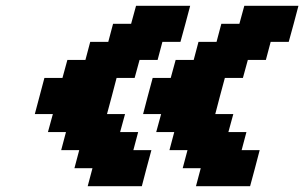

<svg xmlns="http://www.w3.org/2000/svg" viewBox="-20 -770 1054 665"><path d="M658.7 -125H846.2Q852.1 -145.5 863 -187.3Q874 -229 879.4 -250H816.9L833.5 -312.5H771L788.1 -375H725.6Q731 -395.5 741.9 -437.3Q752.9 -479 758.8 -500H821.3L838.4 -562.5H900.9L917.5 -625H980Q985.8 -645.5 997.1 -687.3Q1008.3 -729 1013.7 -750H826.2L809.1 -687.5H746.6L730 -625H667.5L650.9 -562.5H588.4L571.3 -500H508.8Q502.9 -479 491.9 -437.3Q481 -395.5 475.6 -375H538.1L521 -312.5H583.5L566.9 -250H629.4L612.8 -187.5H675.3ZM283.7 -125H471.2Q476.6 -145.5 487.5 -187.3Q498.5 -229 504.4 -250H441.9L458.5 -312.5H396L413.1 -375H350.6Q356.4 -396 367.4 -437.5Q378.4 -479 383.8 -500H446.3L463.4 -562.5H525.9L542.5 -625H605Q610.8 -645.5 622.1 -687.5Q633.3 -729.5 638.7 -750H451.2L434.1 -687.5H371.6L355 -625H292.5L275.9 -562.5H213.4L196.3 -500H133.8Q128.4 -479 117.2 -437.5Q106 -396 100.6 -375H163.1L146 -312.5H208.5L191.9 -250H254.4L237.8 -187.5H300.3Z"/></svg>

Font: Faithful 32x
Style: SemiboldOblique
Weight: 400
Foundry: Faithful Resource Pack
Version: Version 1.0; January 27, 2023